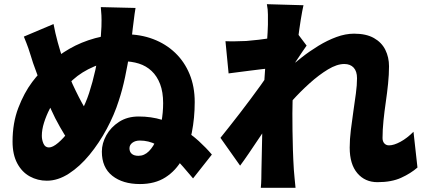

<svg xmlns="http://www.w3.org/2000/svg" viewBox="-20 -840 2040 918"><path d="M628 -802Q623 -772 620 -745.5Q617 -719 615 -706Q610 -656 600.5 -594.5Q591 -533 578 -471.5Q565 -410 548 -359Q527 -292 490.5 -224Q454 -156 408 -100Q362 -44 309.5 -10Q257 24 204 24Q160 24 122.5 3.5Q85 -17 62.5 -59Q40 -101 40 -163Q40 -252 67.5 -324Q95 -396 134 -448Q168 -493 212.5 -534Q257 -575 312.5 -607Q368 -639 435 -657.5Q502 -676 580 -676Q652 -676 712.5 -653Q773 -630 817.5 -587.5Q862 -545 886.5 -485.5Q911 -426 911 -352Q911 -276 897 -205.5Q883 -135 852 -79.5Q821 -24 771 8Q721 40 649 40Q567 40 517 0.5Q467 -39 467 -115Q467 -155 488.5 -193.5Q510 -232 549.5 -257.5Q589 -283 643 -283Q703 -283 755 -267Q807 -251 851 -224.5Q895 -198 930.5 -165.5Q966 -133 993 -101L903 13Q883 -11 856 -42Q829 -73 796.5 -101.5Q764 -130 727 -149Q690 -168 649 -168Q627 -168 613 -157.5Q599 -147 599 -131Q599 -114 610 -104.5Q621 -95 642 -95Q670 -95 692 -117Q714 -139 729 -176Q744 -213 752 -257.5Q760 -302 760 -347Q760 -400 745.5 -438Q731 -476 705 -500.5Q679 -525 644 -536Q609 -547 568 -547Q489 -547 430 -522Q371 -497 328.5 -458.5Q286 -420 254 -378Q235 -353 218 -320Q201 -287 190.5 -253.5Q180 -220 180 -191Q180 -171 188 -153Q196 -135 214 -135Q232 -135 258 -157Q284 -179 312 -216Q340 -253 365 -299.5Q390 -346 406 -395Q423 -447 436 -505.5Q449 -564 456.5 -619Q464 -674 465 -712Q466 -749 465 -766Q464 -783 462 -806ZM236 -725Q244 -682 256 -638Q268 -594 282.5 -552Q297 -510 312 -473Q327 -436 342 -406Q373 -342 399.5 -301.5Q426 -261 457 -221L361 -101Q344 -120 326 -142.5Q308 -165 288 -197Q268 -229 244 -275Q225 -313 206 -358.5Q187 -404 170 -451Q153 -498 138 -539Q132 -557 127.5 -572.5Q123 -588 115.5 -609.5Q108 -631 94 -665Z M1976 -39Q1944 -11 1898 10Q1852 31 1785 31Q1725 31 1688.5 -12Q1652 -55 1652 -134Q1652 -174 1657.5 -218.5Q1663 -263 1669.5 -307.5Q1676 -352 1681.5 -392.5Q1687 -433 1687 -466Q1687 -499 1671 -516.5Q1655 -534 1626 -534Q1591 -534 1548 -508Q1505 -482 1460.5 -442Q1416 -402 1376.5 -358Q1337 -314 1310 -278L1308 -463Q1326 -482 1355.5 -509Q1385 -536 1422.5 -565.5Q1460 -595 1502.5 -621Q1545 -647 1588.5 -663Q1632 -679 1673 -679Q1731 -679 1768 -658Q1805 -637 1822.5 -601.5Q1840 -566 1840 -523Q1840 -484 1835.5 -440Q1831 -396 1824.5 -351.5Q1818 -307 1813.5 -263Q1809 -219 1809 -180Q1809 -164 1817.5 -154.5Q1826 -145 1840 -145Q1863 -145 1894.5 -162Q1926 -179 1957 -210ZM1274 -514Q1255 -512 1230 -509Q1205 -506 1177.5 -502.5Q1150 -499 1123 -495.5Q1096 -492 1073 -489L1058 -643Q1082 -642 1104 -642.5Q1126 -643 1157 -644Q1183 -646 1217.5 -650Q1252 -654 1287.5 -659.5Q1323 -665 1353.5 -671Q1384 -677 1400 -683L1446 -622Q1438 -611 1425.5 -592.5Q1413 -574 1400.5 -555Q1388 -536 1379 -523L1305 -306Q1289 -284 1266 -250Q1243 -216 1218 -178.5Q1193 -141 1169.5 -106.5Q1146 -72 1128 -48L1034 -181Q1053 -205 1077 -235Q1101 -265 1127 -299Q1153 -333 1178.5 -367Q1204 -401 1226.5 -432.5Q1249 -464 1266 -489L1267 -501ZM1261 -722Q1261 -746 1261 -770.5Q1261 -795 1256 -820L1431 -815Q1425 -789 1418 -745.5Q1411 -702 1404 -647Q1397 -592 1391 -532Q1385 -472 1381.5 -412Q1378 -352 1378 -298Q1378 -260 1378.5 -215.5Q1379 -171 1380.5 -123.5Q1382 -76 1385 -28Q1386 -15 1388.5 12Q1391 39 1393 58H1227Q1229 38 1229.5 12.5Q1230 -13 1230 -25Q1231 -74 1232 -118.5Q1233 -163 1234 -214Q1235 -265 1237 -332Q1238 -355 1240 -389Q1242 -423 1244.5 -463.5Q1247 -504 1250 -545Q1253 -586 1255.5 -622.5Q1258 -659 1259.5 -685.5Q1261 -712 1261 -722Z"/></svg>

Font: Noto Sans SC Thin Black
Style: Regular
Weight: 900
Version: Version 2.004-H2;hotconv 1.0.118;makeotfexe 2.5.65603